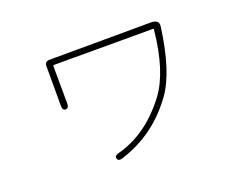

<svg xmlns="http://www.w3.org/2000/svg" viewBox="-94 -700 1188 935"><g transform="rotate(-20 500.0 -232.5)"><path d="M399 53Q376 61 371 45Q366 29 390 23Q544 -17 659 -170Q736 -275 757 -483Q758 -488 753 -488H241Q236 -488 236 -483L237 -289Q237 -265 220 -265Q204 -265 204 -289V-495Q204 -519 228 -519L757 -521Q774 -521 785 -513Q796 -505 793 -485Q763 -262 689 -159Q577 -3 399 53Z"/></g></svg>

Font: Resource Han Rounded JP ExtraLight
Style: Regular
Weight: 250
Designer: Cyano Hao (round all glyphs); Ryoko NISHIZUKA 西塚涼子 (kana, bopomofo & ideographs); Paul D. Hunt (Latin, Greek & Cyrillic)
Foundry: Cyano Hao
Version: 0.990